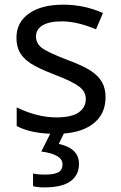

<svg xmlns="http://www.w3.org/2000/svg" viewBox="-20 -566 519 826"><path d="M434.1 -147.9Q434.1 -72.8 377.9 -31.5Q321.8 9.8 220.2 9.8Q114.3 9.8 51.8 -23.9V-104Q140.1 -61 222.2 -61Q288.6 -61 318.8 -82.5Q349.1 -104 349.1 -140.1Q349.1 -171.9 320.1 -193.8Q291 -215.8 216.8 -244.1Q141.1 -273.4 110.4 -294.2Q79.6 -314.9 65.2 -340.8Q50.8 -366.7 50.8 -403.8Q50.8 -469.7 104.5 -507.8Q158.2 -545.9 252 -545.9Q343.3 -545.9 422.9 -509.8L393.1 -439.9Q311.5 -474.1 246.1 -474.1Q191.4 -474.1 163.1 -456.8Q134.8 -439.5 134.8 -409.2Q134.8 -379.9 159.2 -360.6Q183.6 -341.3 272.9 -307.1Q339.8 -282.2 371.8 -260.7Q403.8 -239.3 418.9 -212.4Q434.1 -185.5 434.1 -147.9ZM319.8 139.2Q319.8 187.5 283 213.9Q246.1 240.2 171.9 240.2Q140.1 240.2 122.1 234.9V180.2Q139.6 185.1 174.8 185.1Q211.4 185.1 230.2 175.5Q249 166 249 141.1Q249 97.7 157.7 85.9L200.7 0H258.8L232.9 53.2Q319.8 71.8 319.8 139.2Z"/></svg>

Font: NotoPenekeko
Style: Regular
Weight: 400
Designer: Monotype Design team
Foundry: Monotype Imaging Inc.
Version: Version 1.04